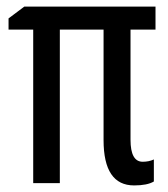

<svg xmlns="http://www.w3.org/2000/svg" viewBox="-20 -557 511 584"><path d="M414 -65Q377 -65 377 -132V-467H453V-537H54L6 -501V-467H81V0H162V-467H295V-131Q295 7 388 7Q428 7 448 -5V-72Q433 -65 414 -65Z"/></svg>

Font: Noto Sans Display Condensed
Style: Regular
Weight: 400
Width: 3
Designer: Monotype Design Team
Foundry: Monotype Imaging Inc.
Version: Version 1.900